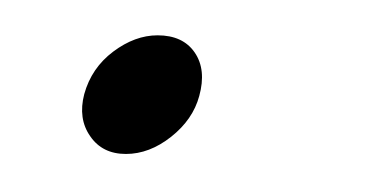

<svg xmlns="http://www.w3.org/2000/svg" viewBox="-20 -270 210 106"><path d="M49.5 -185Q36.5 -185 29.8 -194.8Q23 -204.5 26.5 -218Q30.5 -232.5 42.5 -241.5Q54.5 -250.5 67 -250.5Q81 -250.5 87.5 -241Q94 -231.5 90 -217Q86.5 -204 74.5 -194.5Q62.5 -185 49.5 -185Z"/></svg>

Font: Fraunces 144pt S100 Thin
Style: Italic
Weight: 100
Italic angle: -16°
Version: Version 1.000; ttfautohint (v1.8.3)